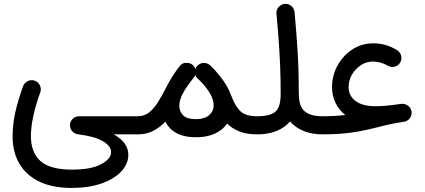

<svg xmlns="http://www.w3.org/2000/svg" viewBox="-20 -657 2152 973"><path d="M43.9 35.6Q43.9 -28.3 57.9 -89.6Q71.8 -150.9 97.2 -220.7Q104 -238.3 121.3 -246.3Q138.7 -254.4 156.2 -248Q174.3 -241.7 182.4 -224.1Q190.4 -206.5 184.1 -189Q161.6 -127 149.2 -70.6Q136.7 -14.2 136.7 33.2Q136.7 115.7 185.1 159.2Q233.4 202.6 346.2 202.6Q440.9 202.6 491.9 175.5Q543 148.4 543 113.8Q543 83.5 502 58.8Q460.9 34.2 375 23.4Q358.9 21.5 347.4 9.5Q335.9 -2.4 335 -18.6Q333 -38.6 346.9 -53.2Q360.8 -67.9 380.9 -67.9H678.7Q697.8 -67.9 711.2 -54.4Q724.6 -41 724.6 -22Q724.6 -2.9 711.2 10.5Q697.8 23.9 678.7 23.9H556.6Q630.4 65.4 630.4 127.4Q630.4 173.3 594.7 211.7Q559.1 250 494.4 272.7Q429.7 295.4 343.3 295.4Q244.6 295.4 178 262.7Q111.3 230 77.6 171.4Q43.9 112.8 43.9 35.6Z M632.8 -22Q632.8 -41 646.2 -54.4Q659.7 -67.9 678.7 -67.9Q711.4 -67.9 736.1 -87.6Q760.7 -107.4 781 -140.1Q801.3 -172.9 821.3 -212.4Q836.9 -243.2 855.2 -272Q873.5 -300.8 891.1 -322.3L892.1 -323.7Q906.7 -341.3 931.2 -338.4Q945.3 -336.9 956.1 -328.1Q965.8 -319.8 970.2 -307.1Q973.6 -317.9 981.4 -325.2Q988.8 -332 997.6 -335.4Q997.6 -335.4 998 -335.4Q999 -335.4 1000 -335.9Q1000.5 -336.4 1001 -336.4Q1001.5 -336.4 1002.4 -336.4Q1002.9 -336.9 1003.9 -336.9Q1004.4 -336.9 1004.4 -337.4Q1005.9 -337.4 1006.8 -337.4Q1006.8 -337.4 1006.8 -337.4Q1008.3 -337.9 1009.3 -337.9Q1009.3 -337.9 1009.8 -337.9Q1010.7 -337.9 1011.7 -337.9Q1011.7 -337.9 1012.2 -337.9Q1013.2 -337.9 1014.2 -337.9Q1014.2 -337.9 1014.6 -337.9Q1015.6 -337.9 1016.6 -337.9Q1016.6 -337.9 1017.1 -337.9Q1018.1 -337.9 1019.5 -337.9Q1019.5 -337.9 1019.5 -337.9Q1021 -337.4 1022 -337.4Q1022 -337.4 1022 -337.4Q1023.4 -336.9 1024.4 -336.9Q1024.4 -336.9 1024.4 -336.9Q1025.9 -336.4 1026.9 -335.9Q1026.9 -335.9 1026.9 -335.9Q1037.6 -333 1045.4 -325.7Q1072.3 -299.8 1092.8 -273.4Q1114.7 -246.6 1128.7 -222.4Q1142.6 -198.2 1152.8 -169.9Q1171.4 -119.6 1198 -93.8Q1224.6 -67.9 1283.2 -67.9H1283.7Q1302.7 -67.9 1316.2 -54.4Q1329.6 -41 1329.6 -22Q1329.6 -2.9 1316.2 10.5Q1302.7 23.9 1283.7 23.9H1283.2Q1229.5 23.9 1192.4 8.8Q1155.3 -6.3 1130.9 -30.8Q1108.9 2 1068.6 20.3Q1028.3 38.6 974.1 38.6Q913.1 38.6 874.3 17.3Q835.4 -3.9 818.4 -41Q792.5 -13.2 758.1 5.4Q723.6 23.9 678.7 23.9Q659.7 23.9 646.2 10.5Q632.8 -2.9 632.8 -22ZM981 -259.8Q973.1 -266.1 969.7 -276.4Q966.8 -269 961.9 -263.2Q947.3 -246.1 930.7 -222.4Q914.1 -198.7 903.3 -177.2Q888.7 -146.5 888.7 -121.6Q888.7 -91.8 908.2 -72.5Q927.7 -53.2 972.2 -53.2Q1016.1 -53.2 1039.3 -73Q1062.5 -92.8 1062.5 -123Q1062.5 -160.6 1030.3 -205.1Q1020.5 -218.3 1009.3 -231Q997.1 -244.6 981.9 -258.8L981 -259.8Z M1237.8 -22Q1237.8 -41 1251.2 -54.4Q1264.6 -67.9 1283.7 -67.9Q1350.1 -67.9 1376.2 -91.6Q1402.3 -115.2 1402.3 -180.2Q1402.3 -255.4 1399.7 -321.5Q1397 -387.7 1392.3 -452.4Q1387.7 -517.1 1380.9 -586.9Q1378.9 -606 1391.4 -620.6Q1403.8 -635.3 1422.4 -637.2Q1440.9 -639.2 1455.8 -627Q1470.7 -614.7 1472.7 -595.7Q1482.4 -491.2 1488.3 -395.3Q1494.1 -299.3 1494.1 -186.5Q1494.6 -183.6 1494.6 -180.2Q1494.6 -117.7 1524.2 -92.8Q1553.7 -67.9 1612.3 -67.9H1612.8Q1631.8 -67.9 1645.3 -54.4Q1658.7 -41 1658.7 -22Q1658.7 -2.9 1645.3 10.5Q1631.8 23.9 1612.8 23.9H1612.3Q1563.5 23.9 1521 7.6Q1478.5 -8.8 1449.7 -41.5Q1421.9 -8.8 1379.4 7.6Q1336.9 23.9 1283.7 23.9Q1264.6 23.9 1251.2 10.5Q1237.8 -2.9 1237.8 -22Z M1566.9 -22Q1566.9 -41 1580.3 -54.4Q1593.8 -67.9 1612.8 -67.9Q1678.2 -67.9 1730 -74.2Q1698.2 -99.1 1680.4 -135.3Q1662.6 -171.4 1662.6 -215.8Q1662.6 -274.9 1690.7 -325.4Q1718.8 -376 1766.1 -406.7Q1813.5 -437.5 1871.6 -437.5Q1937 -437.5 1992.2 -402.8Q2008.3 -393.1 2012.9 -374.5Q2017.6 -356 2007.8 -339.8Q1998.5 -323.7 1980.2 -319.1Q1961.9 -314.5 1944.8 -324.2Q1930.2 -333.5 1909.4 -339.4Q1888.7 -345.2 1869.6 -345.2Q1837.4 -345.2 1809.3 -327.1Q1781.2 -309.1 1763.9 -279.5Q1746.6 -250 1746.6 -215.8Q1746.6 -171.4 1782.2 -145Q1817.9 -118.7 1880.4 -118.7Q1907.7 -118.7 1937.7 -121.3Q1967.8 -124 2010.7 -130.4Q2033.2 -133.8 2050.3 -119.1Q2050.8 -118.7 2051.3 -118.2Q2051.3 -118.2 2051.8 -117.7Q2063 -107.4 2065.4 -92.8Q2066.9 -83.5 2064.5 -74.2Q2061 -59.1 2048.8 -49.3Q2048.3 -49.3 2048.3 -48.8Q2047.9 -48.8 2047.9 -48.3Q2038.6 -42 2027.8 -40Q1991.2 -34.7 1958.7 -27.8Q1926.3 -21 1889.6 -11.2Q1839.4 1.5 1796.1 9.3Q1752.9 17.1 1709 20.5Q1665 23.9 1612.8 23.9Q1593.8 23.9 1580.3 10.5Q1566.9 -2.9 1566.9 -22Z"/></svg>

Font: Mikhak Medium
Style: Regular
Weight: 500
Designer: Amin Abedi
Version: Version 3.3